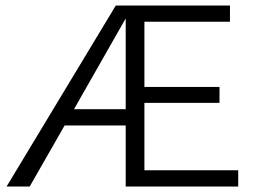

<svg xmlns="http://www.w3.org/2000/svg" viewBox="-20 -678 933 698"><path d="M846 -59V0H437V-222H215L88 0H4L401 -658H816V-599H505V-362H778V-304H505V-59ZM437 -281V-611L249 -281Z"/></svg>

Font: Ysabeau SC
Style: Regular
Weight: 400
Designer: Christian Thalmann (Catharsis Fonts)
Version: Version 0.003